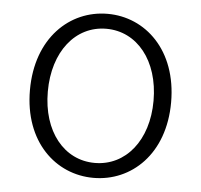

<svg xmlns="http://www.w3.org/2000/svg" viewBox="-45 -593 684 653"><g transform="rotate(5 297.0 -267.0)"><path d="M297 13C426 13 538 -89 538 -266C538 -444 426 -547 297 -547C168 -547 56 -444 56 -266C56 -89 168 13 297 13ZM297 -38C192 -38 117 -130 117 -266C117 -403 192 -496 297 -496C402 -496 478 -403 478 -266C478 -130 402 -38 297 -38Z"/></g></svg>

Font: Noto Sans CJK SC Light
Style: Regular
Weight: 300
Designer: Ryoko NISHIZUKA 西塚涼子 (kana, bopomofo & ideographs); Paul D. Hunt (Latin, Greek & Cyrillic); Sandoll Communications 산돌커뮤니
Foundry: Adobe
Version: Version 2.004;hotconv 1.0.118;makeotfexe 2.5.65603